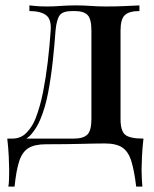

<svg xmlns="http://www.w3.org/2000/svg" viewBox="-20 -535 572 712"><path d="M497 -515V-494Q459 -494 443 -479Q427 -464 427 -422V-93Q427 -51 443.5 -36Q460 -21 512 -21Q508 14 506.5 46Q505 78 505 95Q505 113 506 129.5Q507 146 508 157H485Q478 98 467 62.5Q456 27 433.5 12Q411 -3 369 -3Q345 -3 324.5 -2.5Q304 -2 280 -1.5Q256 -1 225 -0.5Q194 0 150 0Q108 0 85 14.5Q62 29 51 63.5Q40 98 34 157H11Q13 146 13.5 129.5Q14 113 14 95Q14 78 12.5 46Q11 14 7 -21H253Q289 -21 304 -36Q319 -51 319 -93V-422Q319 -464 305 -479Q291 -494 257 -494H248Q213 -494 201.5 -478.5Q190 -463 186 -422Q182 -366 175.5 -306.5Q169 -247 158.5 -191.5Q148 -136 129 -91Q116 -60 95.5 -36.5Q75 -13 42 -8L26 -21Q58 -21 79.5 -44Q101 -67 112 -96Q129 -140 139.5 -193Q150 -246 157 -304.5Q164 -363 168 -422Q171 -464 150.5 -479Q130 -494 89 -494V-515Q97 -514 114.5 -512.5Q132 -511 156 -511Q180 -511 205 -513Q230 -515 260 -515Q292 -515 317 -513Q342 -511 375 -511Q409 -511 444 -512.5Q479 -514 497 -515Z"/></svg>

Font: Playfair Display Medium
Style: Regular
Weight: 500
Designer: Claus Eggers Sørensen
Foundry: Claus Eggers Sørensen
Version: Version 1.203